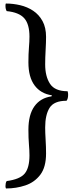

<svg xmlns="http://www.w3.org/2000/svg" viewBox="-20 -798 415 1088"><path d="M14 270Q72 270 124 252.5Q176 235 208.5 192Q241 149 241 72Q241 35 238.5 -6Q236 -47 236 -76Q236 -147 261 -187Q286 -227 357 -227Q362 -233 364 -242Q366 -251 366 -260Q366 -266 365.5 -270.5Q365 -275 363 -281Q291 -281 263.5 -323Q236 -365 236 -433Q236 -470 238.5 -514Q241 -558 241 -589Q241 -642 221 -678.5Q201 -715 168 -737Q135 -759 94.5 -768.5Q54 -778 13 -778Q11 -774 11 -765Q11 -746 18 -735Q88 -728 117.5 -694.5Q147 -661 147 -590Q147 -564 144 -528.5Q141 -493 141 -445Q141 -361 176 -314Q211 -267 274 -258Q274 -256 272 -252Q209 -243 175 -195.5Q141 -148 141 -63Q141 -14 144 21Q147 56 147 82Q147 153 120 185.5Q93 218 18 228Q14 233 12.5 241Q11 249 11 257Q11 265 14 270Z"/></svg>

Font: Petrona Medium
Style: Regular
Weight: 500
Designer: Ringo R. Seeber
Foundry: Ringo R. Seeber
Version: Version 2.001; ttfautohint (v1.8.3)